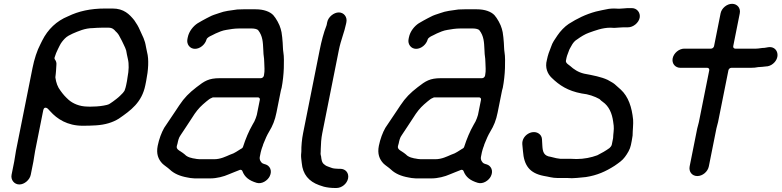

<svg xmlns="http://www.w3.org/2000/svg" viewBox="-20 -766 3993 981"><path d="M52.5 60 39.1 127C34 152.9 52.8 176.5 78.8 176.5C104.5 176.5 131.9 153.2 137.1 127L150.5 60C153.5 45 155.8 23.7 159.5 5L200.8 -202C205.8 -226.8 223.9 -210.8 223.9 -210.8C227.5 -206.4 232.4 -202.2 236.8 -197.2C271.4 -158.5 323.9 -123.5 402.7 -123.5C424.7 -123.5 448.7 -124.1 470.2 -125.5C517.3 -128.4 555.9 -140.2 587.3 -159.9C648.4 -202.1 704.9 -242.5 722.6 -331L726.8 -352C738 -408.2 741.5 -462 731.4 -499.7C727.2 -515.4 724.9 -536.3 720.8 -550.2L713.4 -571.5C708 -583.1 700.7 -598.6 694.7 -612.4C687.5 -629.5 677.1 -647.1 666.2 -662.3C641.3 -693.4 612.4 -722.5 555.2 -722.5H517.2C441.9 -722.5 381.5 -708.8 328.3 -683C328.1 -682.9 327.6 -682.7 327.3 -682.6C269.5 -658.9 224.8 -617.1 195.5 -558.4L187 -541.3C169.1 -507.7 155 -463.2 146 -418L61.7 4C58.1 22.2 56.1 42.1 52.5 60ZM616.9 -304.4C616.9 -304.4 617.9 -305.5 614.7 -300.2C610.7 -293.3 603.9 -287.2 603 -286.3L593.1 -276.3C584.8 -267.6 564 -252.1 557.3 -247.3L546.8 -240.1C537.2 -233 531.2 -231.1 525.9 -229.9C504 -224.6 479.2 -221.6 452.7 -221.5C444.4 -220.9 435.9 -220.8 426.7 -221.5C385.9 -221.8 351.8 -237.3 330.5 -256.1C313.6 -271.6 303.3 -282.7 289.3 -302.3C274.4 -321.3 266.6 -343.6 263 -370C262.9 -371.1 262.9 -372.7 263.2 -374C264.7 -381.9 264.7 -390.4 266.2 -403.7L268.1 -433.6C269.4 -445.3 266.9 -454 260.4 -462.2C258.4 -464.7 257.7 -468.5 258.8 -472.2C263.9 -489.2 269.1 -501 275.7 -514.5L284.1 -531.5C292.1 -548 300.5 -557.7 311.7 -569.5C321.8 -580.2 338.7 -588.6 351.2 -594.3C380.7 -606.7 413.3 -622.2 455.7 -622.5C467.4 -623.5 485 -624.5 497.7 -624.5H535.7C554 -624.5 564.2 -614.2 570.3 -606.4C577.8 -599.7 586.1 -590.7 591.7 -578.2C599.2 -565.5 607.1 -548.7 612.6 -536.9L619.6 -521.9C623.7 -513.1 626.4 -503.9 628.3 -488.2L633.3 -464.9C639.7 -438.9 638.3 -405.3 631.7 -371.6C631.1 -366 630 -358.1 628.8 -352L624.6 -331C622.8 -322.1 620.7 -314.8 616.9 -304.4Z M1315.9 -2C1317.2 -8.7 1320.5 -14 1322.8 -21.6C1323.7 -25.7 1325.1 -30.3 1328.2 -37C1336.1 -56.6 1343.5 -74.3 1355.1 -93.7C1373.2 -123.3 1384.8 -151.6 1392.6 -191L1415.2 -304C1416.1 -308.5 1417.2 -312.5 1419 -317.9C1425 -348.7 1429.1 -386.8 1430.1 -417.9C1430.6 -444.1 1431.7 -477.6 1427.8 -498.6C1425.2 -513.9 1425.5 -533.2 1424.3 -547.6L1421.9 -575.4C1420.8 -585.5 1419.7 -593.6 1418.4 -601.3L1414.1 -618.9C1408.5 -640.9 1390.4 -672.9 1376.2 -688.7C1359.1 -706.6 1327.6 -718.5 1286.4 -718.5H1223.4C1213.7 -718.5 1204.6 -718.2 1192.5 -717.6C1157.9 -712.8 1127.3 -709.7 1100.1 -699.3C1079.8 -692.5 1065.1 -688.4 1050.2 -680.2L1034.3 -672.1C1022.9 -666.5 1002.4 -654.5 989.3 -646.8C967.9 -632.8 945.6 -606.6 939.3 -575L937.5 -566C932.3 -539.8 950.3 -516.5 976.1 -516.5C1002.4 -516.5 1028 -538.7 1035.1 -564C1038.2 -574.7 1054.9 -581.7 1062.1 -585.1L1082 -595.1C1096.4 -601.6 1117 -610.6 1136.4 -613.3C1155.4 -616.7 1178.3 -620.5 1201.9 -620.5H1266.9C1280 -620.5 1294.7 -617.1 1299 -611.8C1310.7 -597.2 1317 -581 1320.3 -564.6C1326.6 -533.2 1323.9 -495 1329 -467.5C1329.1 -467.1 1329.1 -466.5 1329.2 -466L1330.2 -445.8C1330.5 -423.9 1333.6 -406 1328.8 -382L1328.2 -379C1327.1 -373.6 1320.7 -366.5 1313.2 -366.5H1103.2C1046 -366.5 1024.6 -351.9 984.5 -320.8C945.7 -290.8 922.1 -267.2 895.8 -227.7L878.5 -201.6C858.6 -173.1 839.4 -142.2 819 -113C805.5 -89.6 792.6 -55.5 785.7 -21C777.5 20.2 788.8 47.3 808.5 68.6C818.5 79 835.9 89.1 848.6 101.2C869 120.7 899.4 134.2 937 140.7L953 143.6C959 144.2 966.2 144.8 974.5 145.5H1054.9C1087.1 145.5 1123.6 136.1 1148.5 124.8C1164.3 117.6 1192 108 1206.1 101.8C1211.6 100.7 1216.6 103.2 1218.3 107.8C1230.1 139.4 1253.3 156.6 1290.9 168C1318.1 176.4 1347.6 155.9 1358.1 134.5C1372.7 104.9 1357.8 80.3 1336.8 74C1332.8 72.8 1328.2 71.8 1323.1 69.4C1312.9 64.6 1304.6 49.8 1307.3 36L1312.1 12C1313 7.3 1315 2.7 1315.9 -2ZM1297.6 -268.5C1304.4 -268.5 1309 -262.8 1307.6 -256L1292.4 -180C1292.4 -179.6 1292.2 -178.9 1292 -178.4L1286.7 -162.2C1282.2 -149.8 1278.2 -141.6 1270.4 -129.2C1250.7 -94.9 1235.1 -57.4 1221.5 -15.4C1219.6 -9.8 1214.7 -6.7 1209.3 -4.3L1186.2 10.2C1177.6 15.5 1169 20 1154.7 24.6C1134.4 33.3 1107 47.5 1074.5 47.5H999.5C994.8 47.5 990.3 47.1 985.6 46.3L970.1 43.5C968.1 43.4 964.5 43.2 959.1 41.1C947 38.9 932 32.6 923.4 22.6C917.8 17.9 910.4 12.5 901.5 6.9C897.4 4.3 880.3 -4.1 883.1 -18L883.7 -21C884.5 -25 885.5 -28.5 887.3 -33.9C889.4 -44.3 893 -63.2 903 -75.8C919.9 -102.6 943 -134.6 959.9 -162L974.5 -184.4C993.9 -212.1 1008.3 -225.9 1034.6 -247.8C1043.8 -255.4 1052.5 -262.5 1059.9 -264.9C1064.8 -266.4 1063.3 -268.5 1072.6 -268.5Z M1651.9 -653 1648.9 -638C1648.7 -637.4 1648.4 -636.3 1648.1 -635.5C1633.8 -599.6 1622.2 -554.8 1613.5 -511L1528.5 -85C1522.4 -54.7 1519.2 -18.8 1519.7 7.3C1519.8 7.6 1519.7 8.1 1519.7 8.5L1518.3 25.3C1517.7 38.8 1520.6 53.8 1521.7 66.6C1526.7 124.7 1558 161.2 1610.9 180.1L1634.8 187.9C1650.8 191.8 1669.6 194.5 1690.2 194.5H1699.2C1726.5 194.5 1753.1 172.5 1758.5 145.5C1763.8 118.5 1746.1 96.5 1718.7 96.5H1709.7C1705 96.5 1701.2 96.2 1694.2 95.5C1689.8 95.4 1683.4 94.6 1677.7 92.9L1660.9 86.9C1652.3 84.3 1644.1 80.7 1637.3 74.5C1623.1 65.5 1622.1 44.9 1620.6 33.3C1620 30.5 1616.6 22.3 1618.5 10.2L1618.9 -5.8C1619.3 -29 1621.3 -59.3 1626.5 -85L1711.5 -511C1721.7 -562 1739.6 -601.6 1748.1 -644L1749.9 -653C1755.1 -679.2 1737 -702.5 1711.2 -702.5C1685.3 -702.5 1657 -678.9 1651.9 -653Z M2445.9 -2C2447.2 -8.7 2450.5 -14 2452.8 -21.6C2453.7 -25.7 2455.1 -30.3 2458.2 -37C2466.1 -56.6 2473.5 -74.3 2485.1 -93.7C2503.2 -123.3 2514.8 -151.6 2522.6 -191L2545.2 -304C2546.1 -308.5 2547.2 -312.5 2549 -317.9C2555 -348.7 2559.1 -386.8 2560.1 -417.9C2560.6 -444.1 2561.7 -477.6 2557.8 -498.6C2555.2 -513.9 2555.5 -533.2 2554.3 -547.6L2551.9 -575.4C2550.8 -585.5 2549.7 -593.6 2548.4 -601.3L2544.1 -618.9C2538.5 -640.9 2520.4 -672.9 2506.2 -688.7C2489.1 -706.6 2457.6 -718.5 2416.4 -718.5H2353.4C2343.7 -718.5 2334.6 -718.2 2322.5 -717.6C2287.9 -712.8 2257.3 -709.7 2230.1 -699.3C2209.8 -692.5 2195.1 -688.4 2180.2 -680.2L2164.3 -672.1C2152.9 -666.5 2132.4 -654.5 2119.3 -646.8C2097.9 -632.8 2075.6 -606.6 2069.3 -575L2067.5 -566C2062.3 -539.8 2080.3 -516.5 2106.1 -516.5C2132.4 -516.5 2158 -538.7 2165.1 -564C2168.2 -574.7 2184.9 -581.7 2192.1 -585.1L2212 -595.1C2226.4 -601.6 2247 -610.6 2266.4 -613.3C2285.4 -616.7 2308.3 -620.5 2331.9 -620.5H2396.9C2410 -620.5 2424.7 -617.1 2429 -611.8C2440.7 -597.2 2447 -581 2450.3 -564.6C2456.6 -533.2 2453.9 -495 2459 -467.5C2459.1 -467.1 2459.1 -466.5 2459.2 -466L2460.2 -445.8C2460.5 -423.9 2463.6 -406 2458.8 -382L2458.2 -379C2457.1 -373.6 2450.7 -366.5 2443.2 -366.5H2233.2C2176 -366.5 2154.6 -351.9 2114.5 -320.8C2075.7 -290.8 2052.1 -267.2 2025.8 -227.7L2008.5 -201.6C1988.6 -173.1 1969.4 -142.2 1949 -113C1935.5 -89.6 1922.6 -55.5 1915.7 -21C1907.5 20.2 1918.8 47.3 1938.5 68.6C1948.5 79 1965.9 89.1 1978.6 101.2C1999 120.7 2029.4 134.2 2067 140.7L2083 143.6C2089 144.2 2096.2 144.8 2104.5 145.5H2184.9C2217.1 145.5 2253.6 136.1 2278.5 124.8C2294.3 117.6 2322 108 2336.1 101.8C2341.6 100.7 2346.6 103.2 2348.3 107.8C2360.1 139.4 2383.3 156.6 2420.9 168C2448.1 176.4 2477.6 155.9 2488.1 134.5C2502.7 104.9 2487.8 80.3 2466.8 74C2462.8 72.8 2458.2 71.8 2453.1 69.4C2442.9 64.6 2434.6 49.8 2437.3 36L2442.1 12C2443 7.3 2445 2.7 2445.9 -2ZM2427.6 -268.5C2434.4 -268.5 2439 -262.8 2437.6 -256L2422.4 -180C2422.4 -179.6 2422.2 -178.9 2422 -178.4L2416.7 -162.2C2412.2 -149.8 2408.2 -141.6 2400.4 -129.2C2380.7 -94.9 2365.1 -57.4 2351.5 -15.4C2349.6 -9.8 2344.7 -6.7 2339.3 -4.3L2316.2 10.2C2307.6 15.5 2299 20 2284.7 24.6C2264.4 33.3 2237 47.5 2204.5 47.5H2129.5C2124.8 47.5 2120.3 47.1 2115.6 46.3L2100.1 43.5C2098.1 43.4 2094.5 43.2 2089.1 41.1C2077 38.9 2062 32.6 2053.4 22.6C2047.8 17.9 2040.4 12.5 2031.5 6.9C2027.4 4.3 2010.3 -4.1 2013.1 -18L2013.7 -21C2014.5 -25 2015.5 -28.5 2017.3 -33.9C2019.4 -44.3 2023 -63.2 2033 -75.8C2049.9 -102.6 2073 -134.6 2089.9 -162L2104.5 -184.4C2123.9 -212.1 2138.3 -225.9 2164.6 -247.8C2173.8 -255.4 2182.5 -262.5 2189.9 -264.9C2194.8 -266.4 2193.3 -268.5 2202.6 -268.5Z M3118.2 -722.5C3108.2 -722.5 3099.7 -722 3090.1 -720.7C3065.4 -715.5 3045.6 -712.6 3024.6 -707C2971.5 -692.6 2928.7 -671 2886 -644C2864.8 -629.9 2843.3 -607.4 2828 -584.7C2815.3 -565.8 2802.1 -548.1 2795.6 -526.7C2795.5 -526.4 2795.3 -525.7 2795.1 -525.3C2786.6 -505.1 2779.1 -483.9 2774.5 -461C2774.5 -460.8 2774.4 -460.3 2774.3 -460C2763.2 -419.8 2778.2 -388 2798.5 -368.7C2838.1 -330 2881.5 -301.5 2952.2 -288.4C2986.2 -285.1 3018.9 -273.3 3042.5 -260.2C3043.4 -259.7 3044.6 -258.8 3045.3 -257.8C3048.6 -253.7 3053.1 -250.6 3059.7 -245.6C3091.7 -223.4 3107.2 -186.5 3112.8 -145L3115.6 -124C3118.1 -105.1 3112.7 -78.9 3112.7 -62.5C3112.7 -61.8 3112.6 -60.8 3112.5 -60L3105.9 -27C3104.7 -20.9 3098.3 -12.7 3094 -9.5C3075.5 4 3053.4 16.6 3032.7 26.9C3032.3 27.1 3031.6 27.4 3031.1 27.6C3000.7 38.9 2963.7 46.5 2925.7 46.5C2917.6 46.5 2909.1 45.5 2898.9 45.5H2848.9C2844.1 45.5 2841.8 45.4 2835.9 44.3L2822.8 42.4C2813.6 41 2806.6 37.7 2794.2 35.4C2758 30.9 2752.8 9.1 2751.1 -20.9L2749.1 -55.7C2747.9 -68.3 2742.3 -77.7 2731.3 -84.6C2698.2 -105.3 2645.1 -73.8 2648.7 -28.5L2651.9 5.6C2657.4 80.2 2686.2 118.5 2757.6 132.7C2784.3 136.9 2801.6 143.5 2829.4 143.5H2879.4C2887.5 143.5 2894.2 143.8 2901.8 144.5C2918.2 144.4 2937.9 142.1 2953.7 140.6L2973.8 138.6C3031.3 129.8 3075 109.9 3120.1 81.1C3142.3 65.6 3159.7 54.1 3172.8 36.1C3185.8 18.7 3199.1 -2.8 3203.5 -25L3207.7 -46C3209.6 -55.5 3211 -64.2 3212.2 -73.3C3212.3 -98.3 3216.6 -133.8 3214.8 -154.5C3208.5 -218.1 3190.7 -272.3 3151.8 -308.2C3138.2 -321.4 3133 -323.7 3120.4 -336.1C3109.5 -345.1 3100.7 -348 3084.9 -357.8C3052.3 -373.2 3010 -381.1 2964.3 -389.7C2934 -396.8 2911 -412.5 2892.9 -429.2C2888.6 -433.3 2869 -443.3 2871.5 -456L2874.5 -471C2877.2 -484.4 2885.3 -500 2888.8 -512.1C2889.2 -513.5 2890 -515.2 2891 -516.6C2897.2 -525.6 2906.2 -552.1 2929.8 -565.4C2946.9 -577.9 2969 -591.7 2989.1 -598.7C3020.1 -609.5 3057.2 -624.5 3098.7 -624.5C3105.2 -624.5 3110.7 -624.2 3119 -623.5C3131.8 -623.6 3150.5 -626.5 3166.1 -626.5L3189.1 -626.5C3215.3 -626.5 3243.1 -649.2 3248.3 -675C3253.4 -701 3234.6 -724.5 3208.6 -724.5H3185.6C3175.5 -724.5 3158.7 -721.5 3143 -721.5C3133.8 -721.5 3125.4 -722.5 3118.2 -722.5Z M3843.3 -517.5H3736.3C3730.9 -517.5 3724.8 -522.4 3726.3 -530L3759.8 -698C3765.1 -724.2 3747.1 -746.5 3720.5 -746.5C3693.9 -746.5 3667.1 -724.2 3661.8 -698L3628.3 -530C3627.2 -524.6 3620.9 -517.5 3613.3 -517.5H3476.3C3449.4 -517.5 3422.2 -494.6 3416.9 -468C3411.7 -441.6 3429.6 -419.5 3456.7 -419.5H3593.7C3600.6 -419.5 3605.1 -413.8 3603.8 -407L3550.8 -142C3548.6 -130.8 3544.1 -118 3542.5 -110L3503.7 84C3498.3 111.3 3515.9 133.5 3542.8 133.5C3569.8 133.5 3596.3 111.3 3601.7 84L3640.5 -110C3642.6 -120.9 3647.1 -133 3648.8 -142L3701.8 -407C3703.1 -413.8 3709.9 -419.5 3716.7 -419.5H3814.7C3830.2 -419.5 3842 -420.5 3854.8 -423.2C3855.5 -423.4 3856.7 -423.5 3857.5 -423.5H3860.5C3871 -423.5 3881.4 -425.5 3892 -426.4L3902.5 -427.4C3915.5 -430.1 3927.5 -436.6 3937.7 -448.1C3968.5 -482.7 3948.7 -531.7 3904.9 -524.7L3894.5 -522.9C3893.3 -522.5 3889.1 -521.5 3886.1 -521.5C3871.6 -521.5 3856.9 -517.5 3843.3 -517.5Z"/></svg>

Font: Smoothie
Style: LightIt
Weight: 400
Foundry: Cannot Into Space Fonts
Version: Version 0.8